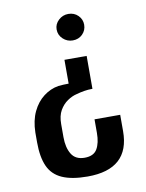

<svg xmlns="http://www.w3.org/2000/svg" viewBox="-72 -550 537 707"><g transform="rotate(-10 196.0 -196.0)"><path d="M272 -333V-210Q256 -210 241 -207.5Q226 -205 212 -201Q194 -197 176.5 -185Q159 -173 147.5 -153Q136 -133 136 -102V-53Q136 -14 151 10.5Q166 35 200 35Q234 35 247 12.5Q260 -10 260 -47V-98H356V-37Q356 105 199 105Q140 105 104 89Q68 73 52.5 38.5Q37 4 37 -51V-88Q38 -133 53.5 -165.5Q69 -198 94.5 -217.5Q120 -237 150 -242Q159 -243 169 -243.5Q179 -244 189 -244V-333ZM232 -497Q254 -497 268.5 -482.5Q283 -468 283 -448Q283 -427 268.5 -412.5Q254 -398 232 -398Q211 -398 195.5 -412.5Q180 -427 180 -448Q180 -468 195.5 -482.5Q211 -497 232 -497Z"/></g></svg>

Font: Alumni Sans Thin SemiBold
Style: Regular
Weight: 600
Version: Version 1.018